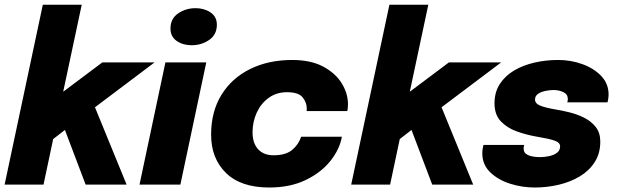

<svg xmlns="http://www.w3.org/2000/svg" viewBox="-21 -802 2678 834"><path d="M-1 0 165 -781.5H334L253.5 -403.5L423.5 -531H650.5L391.5 -336L529 0H351L261 -237.5L210 -198L168 0Z M812 -605.5Q773.5 -605.5 746.5 -624.2Q719.5 -643 719.5 -678Q719.5 -721 752.8 -743.8Q786 -766.5 828.5 -766.5Q866 -766.5 893.5 -748Q921 -729.5 921 -694.5Q921 -651.5 887.5 -628.5Q854 -605.5 812 -605.5ZM585 0 697.5 -531H875L762.5 0Z M1148.5 12.5Q1025 12.5 960.5 -50.8Q896 -114 896 -217Q896 -317.5 941 -390.2Q986 -463 1065.5 -502.2Q1145 -541.5 1248 -541.5Q1329 -541.5 1382.8 -512.8Q1436.5 -484 1463.5 -440Q1490.5 -396 1490.5 -349.5Q1490.5 -331 1487.5 -319.5H1311Q1311.5 -324 1311.5 -331Q1311.5 -356 1293.8 -378.8Q1276 -401.5 1225.5 -401.5Q1180 -401.5 1146.2 -377Q1112.5 -352.5 1094.2 -312.8Q1076 -273 1076 -227Q1076 -180.5 1100 -154Q1124 -127.5 1167.5 -127.5Q1220 -127.5 1248 -150.8Q1276 -174 1287 -208H1464Q1455 -155 1415.2 -104.2Q1375.5 -53.5 1307.8 -20.5Q1240 12.5 1148.5 12.5Z M1504.5 0 1670.5 -781.5H1839.5L1759 -403.5L1929 -531H2156L1897 -336L2034.5 0H1856.5L1766.5 -237.5L1715.5 -198L1673.5 0Z M2302 12.5Q2246.5 12.5 2194.2 -4.2Q2142 -21 2108 -54Q2074 -87 2074 -136Q2074 -146.5 2075.8 -156.5Q2077.5 -166.5 2079 -172.5H2256Q2253.5 -164 2253.5 -157Q2253.5 -137 2272.8 -128.2Q2292 -119.5 2326 -119.5Q2344 -119.5 2364.2 -123.8Q2384.5 -128 2398.2 -138.2Q2412 -148.5 2412 -166.5Q2412 -183 2387 -191.5Q2362 -200 2310 -208.5Q2266.5 -216 2224.2 -231Q2182 -246 2154.5 -275Q2127 -304 2127 -353Q2127 -401.5 2150 -437Q2173 -472.5 2212.2 -495.8Q2251.5 -519 2301 -530.2Q2350.5 -541.5 2403 -541.5Q2459 -541.5 2509.2 -523.2Q2559.5 -505 2591 -471.5Q2622.5 -438 2622.5 -392Q2622.5 -382 2621 -372.5Q2619.5 -363 2618 -357.5H2443Q2445.5 -364 2445.5 -372Q2445.5 -392.5 2426 -401.8Q2406.5 -411 2383.5 -411Q2368 -411 2349 -407.2Q2330 -403.5 2316.5 -394.5Q2303 -385.5 2303 -369.5Q2303 -352 2326.5 -342.8Q2350 -333.5 2392.5 -326.5Q2420 -322 2453.5 -313.8Q2487 -305.5 2517.2 -290.2Q2547.5 -275 2567 -250Q2586.5 -225 2586.5 -187Q2586.5 -136 2562.5 -98.2Q2538.5 -60.5 2497.8 -36Q2457 -11.5 2406 0.5Q2355 12.5 2302 12.5Z"/></svg>

Font: Epilogue ExtraBold
Style: Italic
Weight: 800
Italic angle: -12°
Designer: Tyler Finck
Foundry: Etcetera Type Co
Version: Version 2.111; ttfautohint (v1.8.3)